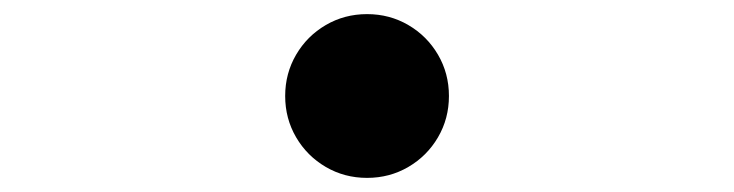

<svg xmlns="http://www.w3.org/2000/svg" viewBox="-20 -516 1040 272"><path d="M500 -496Q532 -496 558.5 -480.5Q585 -465 600.5 -438.5Q616 -412 616 -380Q616 -348 600.5 -321.5Q585 -295 558.5 -279.5Q532 -264 500 -264Q468 -264 441.5 -279.5Q415 -295 399.5 -321.5Q384 -348 384 -380Q384 -412 399.5 -438.5Q415 -465 441.5 -480.5Q468 -496 500 -496Z"/></svg>

Font: Source Han Sans Medium
Style: Regular
Weight: 500
Designer: Ryoko NISHIZUKA Ë•øÂ°öÊ∂ºÂ≠ê (kana, bopomofo & ideographs); Paul D. Hunt (Latin, Greek & Cyrillic); Sandoll Communicatio
Foundry: Adobe
Version: Version 2.004;hotconv 1.0.118;makeotfexe 2.5.65603